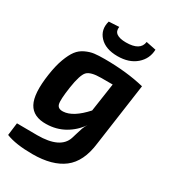

<svg xmlns="http://www.w3.org/2000/svg" viewBox="-220 -835 1032 1155"><g transform="rotate(30 296.5 -258.0)"><path d="M451 -722 520 -708Q518 -644 469.5 -602Q421 -560 341 -560Q258 -560 216 -605Q174 -650 192 -714L263 -718Q258 -687 279 -672Q300 -657 344 -657Q443 -657 451 -722ZM560 -477 499 -44Q483 89 406.5 147.5Q330 206 193 206Q76 206 9 179L20 92Q54 93 161 93Q321 93 351 2Q355 -9 361.5 -32.5Q368 -56 375 -75.5Q382 -95 393 -111Q356 -57 299.5 -25Q243 7 174 8Q84 10 50.5 -52Q17 -114 38 -256Q48 -324 65.5 -371Q83 -418 103 -444.5Q123 -471 154 -485.5Q185 -500 213 -503.5Q241 -507 284 -507Q438 -507 560 -477ZM402 -398H322Q249 -398 225.5 -372.5Q202 -347 188 -254Q174 -160 181.5 -133Q189 -106 225 -108Q292 -111 373 -201Z"/></g></svg>

Font: Exo 2.0
Style: Bold Italic
Weight: 700
Italic angle: -8°
Designer: Natanael Gama
Version: Version 1.001;PS 001.001;hotconv 1.0.70;makeotf.lib2.5.58329